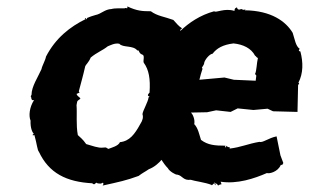

<svg xmlns="http://www.w3.org/2000/svg" viewBox="-20 -564 960 597"><path d="M78 -269 75 -264C79 -266 74 -249 86 -253C71 -230 69 -203 75 -189C74 -165 81 -152 85 -148C79 -144 81 -142 87 -144C95 -116 96 -97 101 -92C132 -26 186 2 269 6C264 8 268 6 265 4C274 14 275 6 280 4C282 6 290 9 289 3C286 8 292 9 302 3C296 5 306 4 299 13C349 2 373 -3 411 -17C424 -27 430 -29 443 -38C460 -44 476 -59 482 -67C488 -58 494 -49 502 -41C506 -32 526 -20 531 -21C548 -18 549 -2 573 -5C584 -1 618 3 638 11C639 15 641 7 649 5C652 13 649 16 646 3C661 11 656 12 658 13C669 5 671 15 666 1C718 9 771 -9 810 -26C816 -23 844 -29 853 -51C861 -54 852 -43 861 -57L852 -81L840 -140C815 -135 796 -119 787 -123C751 -117 729 -106 694 -102C696 -111 689 -102 685 -111C678 -99 680 -110 681 -111C648 -111 626 -113 605 -129C600 -144 596 -166 584 -178C587 -193 579 -209 574 -214L624 -215L652 -221L697 -216L719 -227L768 -222L812 -226L829 -218L905 -216L907 -304C905 -299 914 -301 908 -307C923 -336 923 -370 914 -404C907 -405 909 -409 912 -412C899 -421 897 -441 890 -462C869 -497 824 -531 741 -532C745 -534 740 -535 744 -536C736 -529 731 -539 728 -535C722 -535 729 -535 724 -534C716 -535 719 -540 716 -541C711 -537 710 -540 709 -530C678 -540 651 -523 646 -529C602 -517 567 -493 541 -468C540 -466 540 -466 541 -467C546 -472 532 -465 546 -476C536 -482 528 -492 519 -502C492 -512 469 -514 449 -529C422 -529 406 -530 376 -544C377 -533 374 -542 367 -538C361 -538 336 -539 327 -536C305 -535 296 -521 276 -517C269 -515 259 -512 251 -508C251 -519 253 -504 248 -504C249 -511 239 -506 247 -505C198 -481 153 -446 123 -388C121 -376 111 -360 109 -349C98 -324 78 -295 78 -269ZM407 -407C414 -410 410 -398 423 -394C431 -391 424 -375 427 -369C443 -347 448 -319 445 -276C444 -275 434 -266 445 -264L442 -261C440 -246 424 -220 423 -209C426 -200 424 -190 416 -178C399 -147 383 -125 353 -122C348 -110 327 -105 317 -101C306 -106 315 -106 300 -105C286 -103 266 -111 248 -116C237 -132 228 -138 222 -144C216 -175 220 -212 218 -237C221 -250 217 -248 230 -257C228 -263 221 -263 218 -272L227 -276C226 -276 231 -270 225 -280C232 -307 238 -327 245 -358C246 -362 256 -370 262 -385C281 -401 299 -407 315 -420C323 -423 337 -431 351 -428C362 -415 394 -424 407 -407ZM773 -334 777 -329 775 -313 707 -316 678 -323 600 -316C603 -328 606 -340 610 -351C603 -352 615 -360 615 -369C617 -378 631 -396 641 -397C654 -414 673 -425 706 -429C736 -426 761 -414 773 -391C776 -390 778 -384 782 -384C778 -368 778 -343 773 -334Z"/></svg>

Font: Asimov Print
Style: DIt
Weight: 250
Width: 0
Designer: Google
Version: Version 2.000980: 2014